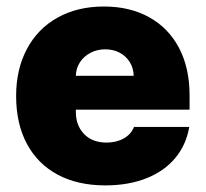

<svg xmlns="http://www.w3.org/2000/svg" viewBox="-20 -557 629 587"><path d="M29.3 -263.7Q29.3 -345.2 62.3 -407.2Q95.2 -469.2 156 -503.2Q216.8 -537.1 297.9 -537.1Q376.5 -537.1 435.5 -504.6Q494.6 -472.2 527.1 -410.9Q559.6 -349.6 559.6 -265.6V-221.7H211.9V-214.8Q211.9 -173.3 237.1 -147.2Q262.2 -121.1 305.7 -121.1Q335.9 -121.1 358.4 -133.8Q380.9 -146.5 389.6 -168.9H558.6Q549.3 -114.3 515.9 -74Q482.4 -33.7 427.7 -12Q373 9.8 301.8 9.8Q217.8 9.8 156.5 -22.9Q95.2 -55.7 62.3 -117.2Q29.3 -178.7 29.3 -263.7ZM388.7 -325.2Q388.2 -348.6 376.7 -367.2Q365.2 -385.7 345.7 -396Q326.2 -406.2 301.8 -406.2Q277.3 -406.2 257.1 -395.8Q236.8 -385.3 224.6 -366.9Q212.4 -348.6 211.9 -325.2Z"/></svg>

Font: Pretendard JP Black
Style: Regular
Weight: 900
Designer: Base glyphs from Inter by Rasmus Andersson; Hangeul glyphs from Noto Sans CJK(Source Han Sans) by Jang Soo-young and Kan
Foundry: Kil Hyung-jin
Version: Version 1.309